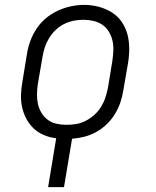

<svg xmlns="http://www.w3.org/2000/svg" viewBox="-20 -561 640 786"><path d="M177 205 210 5Q184 2 160 -8Q136 -18 118 -35Q100 -52 88 -74.5Q76 -97 70.5 -122Q65 -147 66 -174Q67 -201 72 -228L90 -338Q94 -365 103.5 -391.5Q113 -418 129 -442.5Q145 -467 167.5 -486Q190 -505 216 -517Q242 -529 269.5 -535Q297 -541 324 -541Q355 -541 383.5 -533.5Q412 -526 436.5 -511Q461 -496 477.5 -472.5Q494 -449 501.5 -421Q509 -393 509 -362.5Q509 -332 504 -302L485 -192Q481 -167 473 -142.5Q465 -118 451 -95Q437 -72 417.5 -53Q398 -34 374.5 -21Q351 -8 326 -1.5Q301 5 275 7L242 205ZM252 -50Q273 -50 293 -53.5Q313 -57 332 -67Q351 -77 367 -91.5Q383 -106 394 -124Q405 -142 411.5 -162Q418 -182 422 -202L440 -312Q443 -333 444 -354Q445 -375 440.5 -394.5Q436 -414 425.5 -431.5Q415 -449 398.5 -460Q382 -471 362 -475.5Q342 -480 321 -480Q301 -480 281 -476Q261 -472 242 -462.5Q223 -453 207.5 -438Q192 -423 181 -405Q170 -387 163.5 -367.5Q157 -348 154 -328L135 -218Q132 -198 131.5 -177Q131 -156 135 -136.5Q139 -117 149.5 -99.5Q160 -82 175.5 -70.5Q191 -59 211 -54.5Q231 -50 252 -50Z"/></svg>

Font: Iosevka Curly Slab LtEx
Style: Italic
Weight: 300
Width: 7
Italic angle: -9°
Monospace: yes
Designer: Belleve Invis
Foundry: Belleve Invis
Version: Version 11.1.0; ttfautohint (v1.8.3)